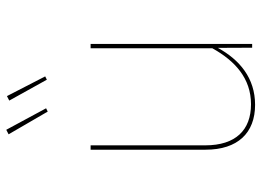

<svg xmlns="http://www.w3.org/2000/svg" viewBox="-131 -698 838 616"><g transform="rotate(-90 288.0 -390.0)"><path d="M179.6 -788.9 165.1 -781.4 238 -655.9 248.6 -661.1ZM287.7 -786.7 273.3 -779.3 340.3 -658.7 350.9 -664ZM455.1 -518.3H441.1V-127.7C400.6 -54.8 344.6 -3.7 261.4 -3.7C178.9 -3.7 129.7 -52.7 129.7 -150.4V-518.3H115.7V-149.6C115.7 -46 169.7 9.4 259.7 9.4C345.7 9.4 404.3 -40.4 442.4 -110L442.9 0H455.1Z"/></g></svg>

Font: Fira Sans Hair
Style: Regular
Weight: 100
Designer: bBox Type GmbH & Carrois Corporate GbR & Edenspiekermann AG
Foundry: bBox Type GmbH & Carrois Corporate GbR & Edenspiekermann AG
Version: Version 4.300;PS 004.300;hotconv 1.0.88;makeotf.lib2.5.64775